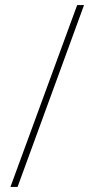

<svg xmlns="http://www.w3.org/2000/svg" viewBox="-20 -734 366 754"><path d="M310 -714H283L21 0H49Z"/></svg>

Font: Noto Sans Gujarati Condensed Thin
Style: Regular
Weight: 100
Width: 3
Designer: Jelle Bosma - Monotype Design Team, Universal Thirst
Foundry: Monotype Imaging Inc.
Version: Version 2.106